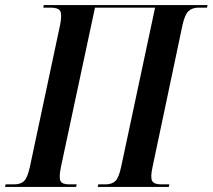

<svg xmlns="http://www.w3.org/2000/svg" viewBox="-51 -734 835 754"><path d="M-31 0 -29 -10H4Q31 -10 44 -23.5Q57 -37 66 -77L185 -636Q193 -677 185.5 -690.5Q178 -704 148 -704H119L121 -714H764L762 -704H729Q704 -704 689.5 -690.5Q675 -677 666 -637L548 -78Q539 -37 546.5 -23.5Q554 -10 581 -10H614L612 0H333L335 -10H363Q389 -10 402.5 -23.5Q416 -37 425 -80L558 -704H322L188 -77Q180 -37 186.5 -23.5Q193 -10 220 -10H250L248 0Z"/></svg>

Font: Noto Serif Display Condensed SemiBold
Style: Italic
Weight: 600
Width: 3
Italic angle: -12°
Designer: Monotype Design Team
Foundry: Monotype Imaging Inc.
Version: Version 2.009